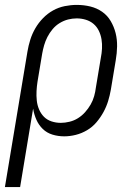

<svg xmlns="http://www.w3.org/2000/svg" viewBox="-41 -548 561 783"><path d="M-21 215 71 -338Q75 -362 82.5 -386Q90 -410 103 -432.5Q116 -455 134.5 -474Q153 -493 175.5 -505.5Q198 -518 223 -523Q248 -528 272 -528Q301 -528 327.5 -521.5Q354 -515 375.5 -500Q397 -485 410.5 -462Q424 -439 430.5 -413Q437 -387 436.5 -359Q436 -331 431 -302L411 -182Q407 -159 400 -136Q393 -113 381 -91Q369 -69 352.5 -49.5Q336 -30 314 -17Q292 -4 268 2Q244 8 221 8Q196 8 173 1Q150 -6 133.5 -22Q117 -38 107.5 -59.5Q98 -81 94 -105L41 215ZM207 -47Q224 -47 242.5 -51.5Q261 -56 277 -66Q293 -76 306 -90.5Q319 -105 328.5 -121.5Q338 -138 343 -156Q348 -174 350 -191L370 -311Q374 -331 375 -350Q376 -369 373 -387.5Q370 -406 362 -422.5Q354 -439 340.5 -450.5Q327 -462 309 -467.5Q291 -473 272 -473Q254 -473 236.5 -468.5Q219 -464 202.5 -454Q186 -444 173.5 -429Q161 -414 152.5 -397.5Q144 -381 139 -363.5Q134 -346 131 -329L112 -215Q109 -196 108 -176.5Q107 -157 109 -138Q111 -119 118.5 -101.5Q126 -84 138.5 -71.5Q151 -59 169 -53Q187 -47 207 -47Z"/></svg>

Font: Iosevka Curly Slab Light
Style: Italic
Weight: 300
Italic angle: -9°
Monospace: yes
Designer: Belleve Invis
Foundry: Belleve Invis
Version: Version 22.1.2; ttfautohint (v1.8.4)